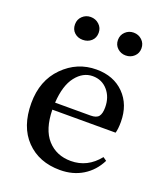

<svg xmlns="http://www.w3.org/2000/svg" viewBox="-146 -885 855 997"><g transform="rotate(20 281.5 -386.0)"><path d="M419.9 -661.1Q393.6 -661.1 374.5 -678.7Q355.5 -696.3 355.5 -723.6Q355.5 -751 374.5 -769Q393.6 -787.1 419.9 -787.1Q447.3 -787.1 466.3 -769Q485.4 -751 485.4 -723.6Q485.4 -696.3 466.3 -678.7Q447.3 -661.1 419.9 -661.1ZM182.6 -661.1Q155.3 -661.1 136.7 -678.2Q118.2 -695.3 118.2 -723.6Q118.2 -751 137.2 -769Q156.2 -787.1 182.6 -787.1Q210 -787.1 229.5 -769Q249 -751 249 -723.6Q249 -695.3 230 -678.2Q210.9 -661.1 182.6 -661.1ZM160.2 -305.7H356.4Q388.7 -305.7 400.9 -321.3Q413.1 -336.9 413.1 -371.1Q413.1 -427.7 380.9 -464.8Q348.6 -502 297.9 -502Q244.1 -502 205.1 -452.1Q166 -402.3 160.2 -305.7ZM508.8 -266.6H159.2Q161.1 -158.2 210.4 -103.5Q259.8 -48.8 339.8 -48.8Q431.6 -48.8 493.2 -126L512.7 -112.3Q482.4 -51.8 428.2 -18.6Q374 14.6 302.7 14.6Q186.5 14.6 115.7 -58.6Q44.9 -131.8 44.9 -261.7Q44.9 -386.7 121.6 -463.9Q198.2 -541 304.7 -541Q399.4 -541 457.5 -482.4Q515.6 -423.8 515.6 -328.1Q515.6 -288.1 508.8 -266.6Z"/></g></svg>

Font: GenYoMin TW TTF SemiBold
Style: Regular
Weight: 600
Version: Version 1.300